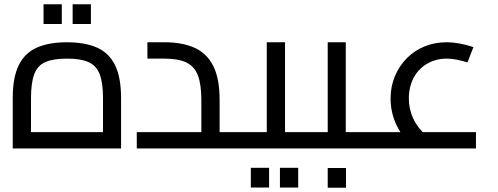

<svg xmlns="http://www.w3.org/2000/svg" viewBox="-20 -699 2346 904"><path d="M40 0V-238Q40 -335 68.5 -392.5Q97 -450 154 -475Q211 -500 295 -500Q380 -500 436.5 -475Q493 -450 521.5 -392.5Q550 -335 550 -238V0ZM126 -40 82 -77H508L465 -40V-238Q465 -308 449.5 -349Q434 -390 397 -406.5Q360 -423 295 -423Q230 -423 193 -406.5Q156 -390 141 -349Q126 -308 126 -238ZM185 -586V-679H271V-586ZM322 -586V-679H408V-586Z M1014 0V-77H1121V0ZM624 0V-77H996L928 -17V-228Q928 -302 911.5 -344.5Q895 -387 857 -405Q819 -423 755 -423H674V-500H755Q837 -500 895 -474.5Q953 -449 983.5 -389.5Q1014 -330 1014 -228V0ZM1121 0V-77Q1127 -77 1131 -74.5Q1135 -72 1137 -67Q1139 -62 1140 -55Q1141 -48 1141 -39Q1141 -30 1140 -22.5Q1139 -15 1137 -10Q1135 -5 1131 -2.5Q1127 0 1121 0Z M1322 0V-77H1432V0ZM1432 0V-77Q1438 -77 1442 -74.5Q1446 -72 1448 -67Q1450 -62 1451 -55Q1452 -48 1452 -39Q1452 -30 1451 -22.5Q1450 -15 1448 -10Q1446 -5 1442 -2.5Q1438 0 1432 0ZM1121 0V-77H1278L1236 -43V-500H1322V0ZM1121 0Q1115 0 1111 -2.5Q1107 -5 1105 -10Q1103 -15 1102 -22.5Q1101 -30 1101 -39Q1101 -51 1102.5 -59Q1104 -67 1108.5 -72Q1113 -77 1121 -77ZM1161 184V91H1247V184ZM1298 184V91H1384V184Z M1608 0V-77H1716V0ZM1415 0V-77H1564L1523 -43V-500H1608V0ZM1415 0Q1409 0 1405 -2.5Q1401 -5 1399 -10Q1397 -15 1396 -22.5Q1395 -30 1395 -39Q1395 -51 1396.5 -59Q1398 -67 1402.5 -72Q1407 -77 1415 -77ZM1716 0V-77Q1722 -77 1726 -74.5Q1730 -72 1732 -67Q1734 -62 1735 -55Q1736 -48 1736 -39Q1736 -30 1735 -22.5Q1734 -15 1732 -10Q1730 -5 1726 -2.5Q1722 0 1716 0ZM1523 185V92H1609V185Z M1929 -5Q1875 -51 1847 -110Q1819 -169 1819 -235Q1819 -292 1839.5 -340.5Q1860 -389 1895.5 -425Q1931 -461 1979 -480.5Q2027 -500 2082 -500Q2112 -500 2145 -494Q2178 -488 2209 -477L2181 -405Q2156 -413 2131 -418Q2106 -423 2084 -423Q2032 -423 1991 -399Q1950 -375 1927.5 -332.5Q1905 -290 1905 -235Q1905 -185 1925.5 -141Q1946 -97 1986 -62ZM1716 0V-77H2221V0ZM1716 0Q1710 0 1706 -2.5Q1702 -5 1700 -10Q1698 -15 1697 -22.5Q1696 -30 1696 -39Q1696 -51 1697.5 -59Q1699 -67 1703.5 -72Q1708 -77 1716 -77Z"/></svg>

Font: Cairo Play Medium
Style: Regular
Weight: 500
Version: Version 3.119